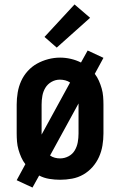

<svg xmlns="http://www.w3.org/2000/svg" viewBox="-20 -800 540 863"><path d="M126 43 55 10 94 -62Q83 -76 75.5 -93Q68 -110 63 -127.5Q58 -145 56.5 -163.5Q55 -182 55 -200V-330Q55 -357 59.5 -384Q64 -411 75 -435.5Q86 -460 104.5 -480.5Q123 -501 146.5 -514Q170 -527 196.5 -534Q223 -541 250 -541Q274 -541 298 -535.5Q322 -530 344 -519L374 -573L445 -540L406 -468Q417 -454 424.5 -437Q432 -420 437 -402.5Q442 -385 443.5 -366.5Q445 -348 445 -330V-200Q445 -173 440.5 -146Q436 -119 425 -94.5Q414 -70 396 -49.5Q378 -29 354.5 -15.5Q331 -2 304 3Q277 8 250 8Q226 8 201.5 4Q177 0 156 -11ZM167 -195 295 -429Q285 -436 273 -439Q261 -442 249 -442Q229 -442 211.5 -432Q194 -422 184 -405.5Q174 -389 170.5 -369.5Q167 -350 167 -330V-200Q167 -199 167 -197.5Q167 -196 167 -195ZM250 -88Q270 -88 288 -97.5Q306 -107 316 -124Q326 -141 329.5 -160.5Q333 -180 333 -200V-330Q333 -331 333 -332.5Q333 -334 333 -335L205 -101Q215 -94 226.5 -91Q238 -88 250 -88ZM235 -586 180 -634 315 -780 385 -720Z"/></svg>

Font: Iosevka Slab
Style: Bold
Weight: 700
Monospace: yes
Designer: Belleve Invis
Foundry: Belleve Invis
Version: Version 11.1.1; ttfautohint (v1.8.3)